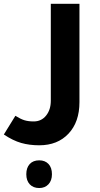

<svg xmlns="http://www.w3.org/2000/svg" viewBox="-60 -515 518 998"><path d="M144 240.2Q92.8 240.2 50 228Q7.3 215.8 -40 184.1L20 86.9Q46.4 103.5 66.7 109.9Q86.9 116.2 115.2 116.2Q155.3 116.2 179.7 85.7Q204.1 55.2 204.1 8.8V-495.1H353V16.1Q353 119.1 296.1 179.7Q239.3 240.2 144 240.2ZM144 462.4Q112.8 462.4 94.7 443.1Q76.7 423.8 76.7 390.6Q76.7 356.9 94.5 337.6Q112.3 318.4 144 318.4Q174.3 318.4 192.1 337.4Q210 356.4 210 390.6Q210 423.8 191.7 443.1Q173.3 462.4 144 462.4Z"/></svg>

Font: Noto Sans Kufi Arabic
Style: Bold
Weight: 700
Designer: Monotype Design team
Foundry: Monotype Imaging Inc.
Version: Version 1.02